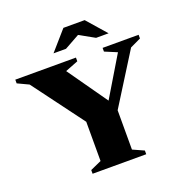

<svg xmlns="http://www.w3.org/2000/svg" viewBox="-163 -989 1065 1120"><g transform="rotate(-20 369.0 -429.0)"><path d="M54.5 -614.5 -14.5 -647V-670H362V-647L281.5 -615.5L455 -369L603 -615.5L527.5 -647V-670H751V-647L684.5 -615.5L485.5 -298V-54L554.5 -23V0H221.5V-23L290.5 -54V-297.5ZM512 -738 418.5 -790 325 -738H247.5L352.5 -858H484.5L589.5 -738Z"/></g></svg>

Font: Newsreader Text ExtraBold
Style: Regular
Weight: 800
Designer: Hugues Gentile
Foundry: Production Type
Version: Version 1.001